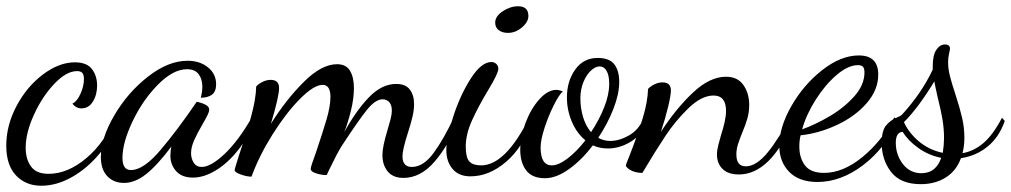

<svg xmlns="http://www.w3.org/2000/svg" viewBox="-25 -537 3228 613"><path d="M-5 -72Q-5 -137 28 -199Q61 -261 112.5 -299.5Q164 -338 214 -338Q252 -338 268.5 -316.5Q285 -295 285 -264Q285 -234 271.5 -212.5Q258 -191 235 -191Q218 -191 206 -206Q221 -213 232 -237.5Q243 -262 243 -285Q243 -298 238 -304Q233 -310 221 -310Q187 -310 148.5 -269.5Q110 -229 83.5 -171Q57 -113 57 -65Q57 -29 74 -5.5Q91 18 130 18Q191 18 250.5 -32Q310 -82 342 -163L355 -153Q332 -93 292 -45.5Q252 2 203.5 29Q155 56 107 56Q57 56 26 23Q-5 -10 -5 -72Z M297 -36Q297 -95 339.5 -168Q382 -241 447 -292Q512 -343 574 -343Q613 -343 639 -322Q665 -301 665 -268Q665 -245 652 -235Q639 -225 616 -225Q621 -243 621 -260Q621 -285 609 -300.5Q597 -316 572 -316Q528 -316 479.5 -267Q431 -218 398.5 -150Q366 -82 366 -33Q366 6 393 6Q433 6 487 -57.5Q541 -121 603 -212Q616 -210 629.5 -203.5Q643 -197 643 -187Q643 -179 633.5 -161.5Q624 -144 622 -141Q605 -112 595 -89.5Q585 -67 585 -48Q585 -31 593.5 -17.5Q602 -4 619 -4Q648 -4 692 -45.5Q736 -87 779 -162L789 -152Q768 -99 735 -57.5Q702 -16 664 7Q626 30 591 30Q556 30 537.5 9.5Q519 -11 519 -40Q519 -53 522 -69Q477 -9 441.5 19Q406 47 371 47Q338 47 317.5 25.5Q297 4 297 -36Z M1196 -42Q1196 -69 1212 -121Q1217 -138 1221.5 -155Q1226 -172 1226 -184Q1226 -202 1217.5 -211Q1209 -220 1197 -220Q1174 -220 1147.5 -187.5Q1121 -155 1066 -71Q1052 -49 1027 3L1018 22Q1002 22 984.5 16.5Q967 11 967 2Q967 -5 984 -51Q1005 -113 1017.5 -155.5Q1030 -198 1030 -228Q1030 -266 1005 -266Q977 -266 932.5 -221Q888 -176 845 -107.5Q802 -39 778 27Q763 27 743.5 20Q724 13 724 6Q724 3 738 -41Q761 -108 776.5 -164Q792 -220 793 -261Q800 -269 813 -275.5Q826 -282 839 -282Q866 -282 866 -256Q866 -229 840 -142Q889 -220 945.5 -276Q1002 -332 1051 -332Q1080 -332 1092.5 -311Q1105 -290 1105 -256Q1105 -222 1095 -182Q1085 -142 1074 -115Q1112 -184 1153 -226.5Q1194 -269 1240 -269Q1270 -269 1283.5 -251Q1297 -233 1297 -205Q1297 -186 1292 -164.5Q1287 -143 1277 -112Q1260 -59 1260 -38Q1260 -4 1290 -4Q1327 -4 1360 -49.5Q1393 -95 1424 -162L1436 -148Q1408 -74 1363 -21.5Q1318 31 1263 31Q1230 31 1213 10.5Q1196 -10 1196 -42Z M1556 -465Q1556 -485 1580 -501Q1604 -517 1629 -517Q1662 -517 1662 -486Q1662 -467 1641.5 -449.5Q1621 -432 1597 -432Q1579 -432 1567.5 -440.5Q1556 -449 1556 -465ZM1400 -58Q1400 -97 1422.5 -166Q1445 -235 1478.5 -287Q1512 -339 1544 -339Q1553 -339 1559.5 -333Q1566 -327 1566 -317Q1566 -303 1534 -250Q1501 -195 1481.5 -151.5Q1462 -108 1462 -69Q1462 -34 1473.5 -21.5Q1485 -9 1511 -9Q1589 -9 1665 -162L1674 -152Q1646 -68 1591.5 -21Q1537 26 1477 26Q1440 26 1420 2.5Q1400 -21 1400 -58Z M1636 -59Q1636 -100 1653 -145Q1670 -190 1697 -220Q1724 -250 1751 -250Q1760 -250 1772 -245Q1760 -235 1743 -201Q1726 -167 1713.5 -128.5Q1701 -90 1701 -66Q1701 -9 1737 -9Q1758 -9 1787 -31Q1816 -53 1844 -89Q1816 -112 1800.5 -149Q1785 -186 1785 -226Q1785 -278 1811.5 -315Q1838 -352 1883 -352Q1921 -352 1936.5 -331.5Q1952 -311 1952 -275Q1952 -237 1933.5 -189.5Q1915 -142 1885 -97Q1903 -87 1923 -87Q1952 -87 1983 -104.5Q2014 -122 2030 -159L2042 -149Q2023 -105 1988 -84Q1953 -63 1916 -63Q1889 -63 1868 -73Q1832 -26 1791.5 3Q1751 32 1715 32Q1674 32 1655 7Q1636 -18 1636 -59ZM1920 -269Q1920 -297 1911.5 -311Q1903 -325 1890 -325Q1876 -325 1861.5 -311.5Q1847 -298 1837.5 -274.5Q1828 -251 1828 -223Q1828 -192 1836.5 -163.5Q1845 -135 1862 -115Q1888 -154 1904 -194.5Q1920 -235 1920 -269Z M2264 -44Q2264 -57 2268.5 -74.5Q2273 -92 2278 -109Q2284 -127 2288.5 -147Q2293 -167 2293 -183Q2293 -232 2253 -232Q2215 -232 2173.5 -192Q2132 -152 2099.5 -103Q2067 -54 2026 15Q2009 15 1995 9.5Q1981 4 1973 -7Q1973 -12 1986 -43Q2011 -107 2027 -159.5Q2043 -212 2044 -253Q2051 -261 2064 -267.5Q2077 -274 2090 -274Q2117 -274 2117 -248Q2117 -233 2108 -195.5Q2099 -158 2085 -116Q2133 -190 2187 -241Q2241 -292 2293 -292Q2330 -292 2348.5 -265.5Q2367 -239 2367 -202Q2367 -180 2361.5 -160Q2356 -140 2345 -114Q2336 -92 2331 -76Q2326 -60 2326 -44Q2326 -6 2356 -6Q2390 -6 2426.5 -51Q2463 -96 2496 -162L2507 -149Q2435 20 2334 20Q2300 20 2282 2.5Q2264 -15 2264 -44Z M2463 -72Q2463 -131 2502 -199Q2541 -267 2600.5 -313.5Q2660 -360 2717 -360Q2779 -360 2779 -299Q2779 -250 2742 -207.5Q2705 -165 2647 -138Q2589 -111 2531 -105Q2527 -88 2527 -69Q2527 -33 2545 -9Q2563 15 2606 15Q2667 15 2729 -36Q2791 -87 2830 -162L2842 -153Q2802 -64 2731 -10Q2660 44 2585 44Q2526 44 2494.5 11.5Q2463 -21 2463 -72ZM2735 -306Q2735 -318 2730.5 -323.5Q2726 -329 2714 -329Q2683 -329 2646.5 -298Q2610 -267 2579.5 -219Q2549 -171 2536 -124Q2578 -139 2624 -166Q2670 -193 2702.5 -229.5Q2735 -266 2735 -306Z M2790 -80Q2790 -120 2804 -136.5Q2818 -153 2834.5 -160Q2851 -167 2854 -170Q2918 -240 2953 -315V-327Q2953 -361 2964.5 -378Q2976 -395 2992 -395Q3000 -395 3004 -391.5Q3008 -388 3008 -382Q3008 -378 3005 -365.5Q3002 -353 3002 -338Q3002 -318 3007.5 -295.5Q3013 -273 3025 -237Q3039 -194 3046.5 -162Q3054 -130 3054 -97Q3054 -71 3048 -48Q3084 -54 3115 -80.5Q3146 -107 3174 -161L3183 -151Q3165 -99 3128 -69Q3091 -39 3043 -32Q3028 9 2994 30Q2960 51 2915 51Q2850 51 2820 12Q2790 -27 2790 -80ZM2989 -96Q2989 -126 2984 -156Q2979 -186 2969 -225Q2960 -265 2958 -277Q2907 -193 2861 -147Q2877 -112 2909.5 -85Q2942 -58 2985 -49Q2989 -75 2989 -96ZM2980 -33Q2940 -41 2907 -64.5Q2874 -88 2857 -116Q2835 -115 2835 -81Q2835 -43 2857.5 -13.5Q2880 16 2917 16Q2963 16 2980 -33Z"/></svg>

Font: Dancing Script
Style: Regular
Weight: 400
Designer: Pablo Impallari
Foundry: Pablo Impallari
Version: Version 2.000